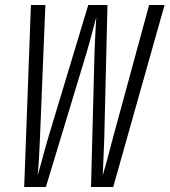

<svg xmlns="http://www.w3.org/2000/svg" viewBox="-20 -750 680 770"><path d="M77 0 104 -730H162L140 -190Q139 -161 136.5 -118.5Q134 -76 131 -47Q137 -66 144 -92Q151 -118 158 -144Q165 -170 171 -190L334 -730H411L398 -190Q397 -160 395 -117.5Q393 -75 392 -47Q398 -66 405 -92Q412 -118 419 -144Q426 -170 431 -190L578 -730H640L434 0H345L359 -538Q360 -574 362.5 -615Q365 -656 366 -681Q359 -656 348.5 -615.5Q338 -575 327 -538L164 0Z"/></svg>

Font: JetBrains Mono NL ExtraLight
Style: Italic
Weight: 200
Italic angle: -9°
Monospace: yes
Designer: Philipp Nurullin, Konstantin Bulenkov
Foundry: JetBrains
Version: Version 2.305; ttfautohint (v1.8.4.7-5d5b)